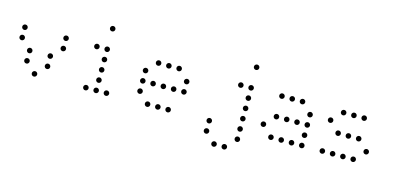

<svg xmlns="http://www.w3.org/2000/svg" viewBox="-73 -1152 3747 1804"><g transform="rotate(15 1800.0 -250.0)"><path d="M49 -476Q39 -476 31.5 -468.5Q24 -461 24 -451V-449Q24 -439 31.5 -431.5Q39 -424 49 -424H51Q61 -424 68.5 -431.5Q76 -439 76 -449V-451Q76 -461 68.5 -468.5Q61 -476 51 -476ZM449 -476Q439 -476 431.5 -468.5Q424 -461 424 -451V-449Q424 -439 431.5 -431.5Q439 -424 449 -424H451Q461 -424 468.5 -431.5Q476 -439 476 -449V-451Q476 -461 468.5 -468.5Q461 -476 451 -476ZM49 -376Q39 -376 31.5 -368.5Q24 -361 24 -351V-349Q24 -339 31.5 -331.5Q39 -324 49 -324H51Q61 -324 68.5 -331.5Q76 -339 76 -349V-351Q76 -361 68.5 -368.5Q61 -376 51 -376ZM449 -376Q439 -376 431.5 -368.5Q424 -361 424 -351V-349Q424 -339 431.5 -331.5Q439 -324 449 -324H451Q461 -324 468.5 -331.5Q476 -339 476 -349V-351Q476 -361 468.5 -368.5Q461 -376 451 -376ZM149 -276Q139 -276 131.5 -268.5Q124 -261 124 -251V-249Q124 -239 131.5 -231.5Q139 -224 149 -224H151Q161 -224 168.5 -231.5Q176 -239 176 -249V-251Q176 -261 168.5 -268.5Q161 -276 151 -276ZM349 -276Q339 -276 331.5 -268.5Q324 -261 324 -251V-249Q324 -239 331.5 -231.5Q339 -224 349 -224H351Q361 -224 368.5 -231.5Q376 -239 376 -249V-251Q376 -261 368.5 -268.5Q361 -276 351 -276ZM149 -176Q139 -176 131.5 -168.5Q124 -161 124 -151V-149Q124 -139 131.5 -131.5Q139 -124 149 -124H151Q161 -124 168.5 -131.5Q176 -139 176 -149V-151Q176 -161 168.5 -168.5Q161 -176 151 -176ZM349 -176Q339 -176 331.5 -168.5Q324 -161 324 -151V-149Q324 -139 331.5 -131.5Q339 -124 349 -124H351Q361 -124 368.5 -131.5Q376 -139 376 -149V-151Q376 -161 368.5 -168.5Q361 -176 351 -176ZM249 -76Q239 -76 231.5 -68.5Q224 -61 224 -51V-49Q224 -39 231.5 -31.5Q239 -24 249 -24H251Q261 -24 268.5 -31.5Q276 -39 276 -49V-51Q276 -61 268.5 -68.5Q261 -76 251 -76Z M849 -676Q839 -676 831.5 -668.5Q824 -661 824 -651V-649Q824 -639 831.5 -631.5Q839 -624 849 -624H851Q861 -624 868.5 -631.5Q876 -639 876 -649V-651Q876 -661 868.5 -668.5Q861 -676 851 -676ZM749 -476Q739 -476 731.5 -468.5Q724 -461 724 -451V-449Q724 -439 731.5 -431.5Q739 -424 749 -424H751Q761 -424 768.5 -431.5Q776 -439 776 -449V-451Q776 -461 768.5 -468.5Q761 -476 751 -476ZM849 -476Q839 -476 831.5 -468.5Q824 -461 824 -451V-449Q824 -439 831.5 -431.5Q839 -424 849 -424H851Q861 -424 868.5 -431.5Q876 -439 876 -449V-451Q876 -461 868.5 -468.5Q861 -476 851 -476ZM849 -376Q839 -376 831.5 -368.5Q824 -361 824 -351V-349Q824 -339 831.5 -331.5Q839 -324 849 -324H851Q861 -324 868.5 -331.5Q876 -339 876 -349V-351Q876 -361 868.5 -368.5Q861 -376 851 -376ZM849 -276Q839 -276 831.5 -268.5Q824 -261 824 -251V-249Q824 -239 831.5 -231.5Q839 -224 849 -224H851Q861 -224 868.5 -231.5Q876 -239 876 -249V-251Q876 -261 868.5 -268.5Q861 -276 851 -276ZM849 -176Q839 -176 831.5 -168.5Q824 -161 824 -151V-149Q824 -139 831.5 -131.5Q839 -124 849 -124H851Q861 -124 868.5 -131.5Q876 -139 876 -149V-151Q876 -161 868.5 -168.5Q861 -176 851 -176ZM749 -76Q739 -76 731.5 -68.5Q724 -61 724 -51V-49Q724 -39 731.5 -31.5Q739 -24 749 -24H751Q761 -24 768.5 -31.5Q776 -39 776 -49V-51Q776 -61 768.5 -68.5Q761 -76 751 -76ZM849 -76Q839 -76 831.5 -68.5Q824 -61 824 -51V-49Q824 -39 831.5 -31.5Q839 -24 849 -24H851Q861 -24 868.5 -31.5Q876 -39 876 -49V-51Q876 -61 868.5 -68.5Q861 -76 851 -76ZM949 -76Q939 -76 931.5 -68.5Q924 -61 924 -51V-49Q924 -39 931.5 -31.5Q939 -24 949 -24H951Q961 -24 968.5 -31.5Q976 -39 976 -49V-51Q976 -61 968.5 -68.5Q961 -76 951 -76Z M1349 -476Q1339 -476 1331.5 -468.5Q1324 -461 1324 -451V-449Q1324 -439 1331.5 -431.5Q1339 -424 1349 -424H1351Q1361 -424 1368.5 -431.5Q1376 -439 1376 -449V-451Q1376 -461 1368.5 -468.5Q1361 -476 1351 -476ZM1449 -476Q1439 -476 1431.5 -468.5Q1424 -461 1424 -451V-449Q1424 -439 1431.5 -431.5Q1439 -424 1449 -424H1451Q1461 -424 1468.5 -431.5Q1476 -439 1476 -449V-451Q1476 -461 1468.5 -468.5Q1461 -476 1451 -476ZM1549 -476Q1539 -476 1531.5 -468.5Q1524 -461 1524 -451V-449Q1524 -439 1531.5 -431.5Q1539 -424 1549 -424H1551Q1561 -424 1568.5 -431.5Q1576 -439 1576 -449V-451Q1576 -461 1568.5 -468.5Q1561 -476 1551 -476ZM1249 -376Q1239 -376 1231.5 -368.5Q1224 -361 1224 -351V-349Q1224 -339 1231.5 -331.5Q1239 -324 1249 -324H1251Q1261 -324 1268.5 -331.5Q1276 -339 1276 -349V-351Q1276 -361 1268.5 -368.5Q1261 -376 1251 -376ZM1649 -376Q1639 -376 1631.5 -368.5Q1624 -361 1624 -351V-349Q1624 -339 1631.5 -331.5Q1639 -324 1649 -324H1651Q1661 -324 1668.5 -331.5Q1676 -339 1676 -349V-351Q1676 -361 1668.5 -368.5Q1661 -376 1651 -376ZM1249 -276Q1239 -276 1231.5 -268.5Q1224 -261 1224 -251V-249Q1224 -239 1231.5 -231.5Q1239 -224 1249 -224H1251Q1261 -224 1268.5 -231.5Q1276 -239 1276 -249V-251Q1276 -261 1268.5 -268.5Q1261 -276 1251 -276ZM1349 -276Q1339 -276 1331.5 -268.5Q1324 -261 1324 -251V-249Q1324 -239 1331.5 -231.5Q1339 -224 1349 -224H1351Q1361 -224 1368.5 -231.5Q1376 -239 1376 -249V-251Q1376 -261 1368.5 -268.5Q1361 -276 1351 -276ZM1449 -276Q1439 -276 1431.5 -268.5Q1424 -261 1424 -251V-249Q1424 -239 1431.5 -231.5Q1439 -224 1449 -224H1451Q1461 -224 1468.5 -231.5Q1476 -239 1476 -249V-251Q1476 -261 1468.5 -268.5Q1461 -276 1451 -276ZM1549 -276Q1539 -276 1531.5 -268.5Q1524 -261 1524 -251V-249Q1524 -239 1531.5 -231.5Q1539 -224 1549 -224H1551Q1561 -224 1568.5 -231.5Q1576 -239 1576 -249V-251Q1576 -261 1568.5 -268.5Q1561 -276 1551 -276ZM1649 -276Q1639 -276 1631.5 -268.5Q1624 -261 1624 -251V-249Q1624 -239 1631.5 -231.5Q1639 -224 1649 -224H1651Q1661 -224 1668.5 -231.5Q1676 -239 1676 -249V-251Q1676 -261 1668.5 -268.5Q1661 -276 1651 -276ZM1249 -176Q1239 -176 1231.5 -168.5Q1224 -161 1224 -151V-149Q1224 -139 1231.5 -131.5Q1239 -124 1249 -124H1251Q1261 -124 1268.5 -131.5Q1276 -139 1276 -149V-151Q1276 -161 1268.5 -168.5Q1261 -176 1251 -176ZM1349 -76Q1339 -76 1331.5 -68.5Q1324 -61 1324 -51V-49Q1324 -39 1331.5 -31.5Q1339 -24 1349 -24H1351Q1361 -24 1368.5 -31.5Q1376 -39 1376 -49V-51Q1376 -61 1368.5 -68.5Q1361 -76 1351 -76ZM1449 -76Q1439 -76 1431.5 -68.5Q1424 -61 1424 -51V-49Q1424 -39 1431.5 -31.5Q1439 -24 1449 -24H1451Q1461 -24 1468.5 -31.5Q1476 -39 1476 -49V-51Q1476 -61 1468.5 -68.5Q1461 -76 1451 -76ZM1549 -76Q1539 -76 1531.5 -68.5Q1524 -61 1524 -51V-49Q1524 -39 1531.5 -31.5Q1539 -24 1549 -24H1551Q1561 -24 1568.5 -31.5Q1576 -39 1576 -49V-51Q1576 -61 1568.5 -68.5Q1561 -76 1551 -76Z M2249 -676Q2239 -676 2231.5 -668.5Q2224 -661 2224 -651V-649Q2224 -639 2231.5 -631.5Q2239 -624 2249 -624H2251Q2261 -624 2268.5 -631.5Q2276 -639 2276 -649V-651Q2276 -661 2268.5 -668.5Q2261 -676 2251 -676ZM2149 -476Q2139 -476 2131.5 -468.5Q2124 -461 2124 -451V-449Q2124 -439 2131.5 -431.5Q2139 -424 2149 -424H2151Q2161 -424 2168.5 -431.5Q2176 -439 2176 -449V-451Q2176 -461 2168.5 -468.5Q2161 -476 2151 -476ZM2249 -476Q2239 -476 2231.5 -468.5Q2224 -461 2224 -451V-449Q2224 -439 2231.5 -431.5Q2239 -424 2249 -424H2251Q2261 -424 2268.5 -431.5Q2276 -439 2276 -449V-451Q2276 -461 2268.5 -468.5Q2261 -476 2251 -476ZM2249 -376Q2239 -376 2231.5 -368.5Q2224 -361 2224 -351V-349Q2224 -339 2231.5 -331.5Q2239 -324 2249 -324H2251Q2261 -324 2268.5 -331.5Q2276 -339 2276 -349V-351Q2276 -361 2268.5 -368.5Q2261 -376 2251 -376ZM2249 -276Q2239 -276 2231.5 -268.5Q2224 -261 2224 -251V-249Q2224 -239 2231.5 -231.5Q2239 -224 2249 -224H2251Q2261 -224 2268.5 -231.5Q2276 -239 2276 -249V-251Q2276 -261 2268.5 -268.5Q2261 -276 2251 -276ZM2249 -176Q2239 -176 2231.5 -168.5Q2224 -161 2224 -151V-149Q2224 -139 2231.5 -131.5Q2239 -124 2249 -124H2251Q2261 -124 2268.5 -131.5Q2276 -139 2276 -149V-151Q2276 -161 2268.5 -168.5Q2261 -176 2251 -176ZM1949 -76Q1939 -76 1931.5 -68.5Q1924 -61 1924 -51V-49Q1924 -39 1931.5 -31.5Q1939 -24 1949 -24H1951Q1961 -24 1968.5 -31.5Q1976 -39 1976 -49V-51Q1976 -61 1968.5 -68.5Q1961 -76 1951 -76ZM2249 -76Q2239 -76 2231.5 -68.5Q2224 -61 2224 -51V-49Q2224 -39 2231.5 -31.5Q2239 -24 2249 -24H2251Q2261 -24 2268.5 -31.5Q2276 -39 2276 -49V-51Q2276 -61 2268.5 -68.5Q2261 -76 2251 -76ZM1949 24Q1939 24 1931.5 31.5Q1924 39 1924 49V51Q1924 61 1931.5 68.5Q1939 76 1949 76H1951Q1961 76 1968.5 68.5Q1976 61 1976 51V49Q1976 39 1968.5 31.5Q1961 24 1951 24ZM2249 24Q2239 24 2231.5 31.5Q2224 39 2224 49V51Q2224 61 2231.5 68.5Q2239 76 2249 76H2251Q2261 76 2268.5 68.5Q2276 61 2276 51V49Q2276 39 2268.5 31.5Q2261 24 2251 24ZM2049 124Q2039 124 2031.5 131.5Q2024 139 2024 149V151Q2024 161 2031.5 168.5Q2039 176 2049 176H2051Q2061 176 2068.5 168.5Q2076 161 2076 151V149Q2076 139 2068.5 131.5Q2061 124 2051 124ZM2149 124Q2139 124 2131.5 131.5Q2124 139 2124 149V151Q2124 161 2131.5 168.5Q2139 176 2149 176H2151Q2161 176 2168.5 168.5Q2176 161 2176 151V149Q2176 139 2168.5 131.5Q2161 124 2151 124Z M2549 -476Q2539 -476 2531.5 -468.5Q2524 -461 2524 -451V-449Q2524 -439 2531.5 -431.5Q2539 -424 2549 -424H2551Q2561 -424 2568.5 -431.5Q2576 -439 2576 -449V-451Q2576 -461 2568.5 -468.5Q2561 -476 2551 -476ZM2649 -476Q2639 -476 2631.5 -468.5Q2624 -461 2624 -451V-449Q2624 -439 2631.5 -431.5Q2639 -424 2649 -424H2651Q2661 -424 2668.5 -431.5Q2676 -439 2676 -449V-451Q2676 -461 2668.5 -468.5Q2661 -476 2651 -476ZM2749 -476Q2739 -476 2731.5 -468.5Q2724 -461 2724 -451V-449Q2724 -439 2731.5 -431.5Q2739 -424 2749 -424H2751Q2761 -424 2768.5 -431.5Q2776 -439 2776 -449V-451Q2776 -461 2768.5 -468.5Q2761 -476 2751 -476ZM2849 -376Q2839 -376 2831.5 -368.5Q2824 -361 2824 -351V-349Q2824 -339 2831.5 -331.5Q2839 -324 2849 -324H2851Q2861 -324 2868.5 -331.5Q2876 -339 2876 -349V-351Q2876 -361 2868.5 -368.5Q2861 -376 2851 -376ZM2549 -276Q2539 -276 2531.5 -268.5Q2524 -261 2524 -251V-249Q2524 -239 2531.5 -231.5Q2539 -224 2549 -224H2551Q2561 -224 2568.5 -231.5Q2576 -239 2576 -249V-251Q2576 -261 2568.5 -268.5Q2561 -276 2551 -276ZM2649 -276Q2639 -276 2631.5 -268.5Q2624 -261 2624 -251V-249Q2624 -239 2631.5 -231.5Q2639 -224 2649 -224H2651Q2661 -224 2668.5 -231.5Q2676 -239 2676 -249V-251Q2676 -261 2668.5 -268.5Q2661 -276 2651 -276ZM2749 -276Q2739 -276 2731.5 -268.5Q2724 -261 2724 -251V-249Q2724 -239 2731.5 -231.5Q2739 -224 2749 -224H2751Q2761 -224 2768.5 -231.5Q2776 -239 2776 -249V-251Q2776 -261 2768.5 -268.5Q2761 -276 2751 -276ZM2849 -276Q2839 -276 2831.5 -268.5Q2824 -261 2824 -251V-249Q2824 -239 2831.5 -231.5Q2839 -224 2849 -224H2851Q2861 -224 2868.5 -231.5Q2876 -239 2876 -249V-251Q2876 -261 2868.5 -268.5Q2861 -276 2851 -276ZM2449 -176Q2439 -176 2431.5 -168.5Q2424 -161 2424 -151V-149Q2424 -139 2431.5 -131.5Q2439 -124 2449 -124H2451Q2461 -124 2468.5 -131.5Q2476 -139 2476 -149V-151Q2476 -161 2468.5 -168.5Q2461 -176 2451 -176ZM2849 -176Q2839 -176 2831.5 -168.5Q2824 -161 2824 -151V-149Q2824 -139 2831.5 -131.5Q2839 -124 2849 -124H2851Q2861 -124 2868.5 -131.5Q2876 -139 2876 -149V-151Q2876 -161 2868.5 -168.5Q2861 -176 2851 -176ZM2549 -76Q2539 -76 2531.5 -68.5Q2524 -61 2524 -51V-49Q2524 -39 2531.5 -31.5Q2539 -24 2549 -24H2551Q2561 -24 2568.5 -31.5Q2576 -39 2576 -49V-51Q2576 -61 2568.5 -68.5Q2561 -76 2551 -76ZM2649 -76Q2639 -76 2631.5 -68.5Q2624 -61 2624 -51V-49Q2624 -39 2631.5 -31.5Q2639 -24 2649 -24H2651Q2661 -24 2668.5 -31.5Q2676 -39 2676 -49V-51Q2676 -61 2668.5 -68.5Q2661 -76 2651 -76ZM2749 -76Q2739 -76 2731.5 -68.5Q2724 -61 2724 -51V-49Q2724 -39 2731.5 -31.5Q2739 -24 2749 -24H2751Q2761 -24 2768.5 -31.5Q2776 -39 2776 -49V-51Q2776 -61 2768.5 -68.5Q2761 -76 2751 -76ZM2849 -76Q2839 -76 2831.5 -68.5Q2824 -61 2824 -51V-49Q2824 -39 2831.5 -31.5Q2839 -24 2849 -24H2851Q2861 -24 2868.5 -31.5Q2876 -39 2876 -49V-51Q2876 -61 2868.5 -68.5Q2861 -76 2851 -76Z M3149 -476Q3139 -476 3131.5 -468.5Q3124 -461 3124 -451V-449Q3124 -439 3131.5 -431.5Q3139 -424 3149 -424H3151Q3161 -424 3168.5 -431.5Q3176 -439 3176 -449V-451Q3176 -461 3168.5 -468.5Q3161 -476 3151 -476ZM3249 -476Q3239 -476 3231.5 -468.5Q3224 -461 3224 -451V-449Q3224 -439 3231.5 -431.5Q3239 -424 3249 -424H3251Q3261 -424 3268.5 -431.5Q3276 -439 3276 -449V-451Q3276 -461 3268.5 -468.5Q3261 -476 3251 -476ZM3349 -476Q3339 -476 3331.5 -468.5Q3324 -461 3324 -451V-449Q3324 -439 3331.5 -431.5Q3339 -424 3349 -424H3351Q3361 -424 3368.5 -431.5Q3376 -439 3376 -449V-451Q3376 -461 3368.5 -468.5Q3361 -476 3351 -476ZM3049 -376Q3039 -376 3031.5 -368.5Q3024 -361 3024 -351V-349Q3024 -339 3031.5 -331.5Q3039 -324 3049 -324H3051Q3061 -324 3068.5 -331.5Q3076 -339 3076 -349V-351Q3076 -361 3068.5 -368.5Q3061 -376 3051 -376ZM3149 -276Q3139 -276 3131.5 -268.5Q3124 -261 3124 -251V-249Q3124 -239 3131.5 -231.5Q3139 -224 3149 -224H3151Q3161 -224 3168.5 -231.5Q3176 -239 3176 -249V-251Q3176 -261 3168.5 -268.5Q3161 -276 3151 -276ZM3249 -276Q3239 -276 3231.5 -268.5Q3224 -261 3224 -251V-249Q3224 -239 3231.5 -231.5Q3239 -224 3249 -224H3251Q3261 -224 3268.5 -231.5Q3276 -239 3276 -249V-251Q3276 -261 3268.5 -268.5Q3261 -276 3251 -276ZM3349 -276Q3339 -276 3331.5 -268.5Q3324 -261 3324 -251V-249Q3324 -239 3331.5 -231.5Q3339 -224 3349 -224H3351Q3361 -224 3368.5 -231.5Q3376 -239 3376 -249V-251Q3376 -261 3368.5 -268.5Q3361 -276 3351 -276ZM3449 -176Q3439 -176 3431.5 -168.5Q3424 -161 3424 -151V-149Q3424 -139 3431.5 -131.5Q3439 -124 3449 -124H3451Q3461 -124 3468.5 -131.5Q3476 -139 3476 -149V-151Q3476 -161 3468.5 -168.5Q3461 -176 3451 -176ZM3049 -76Q3039 -76 3031.5 -68.5Q3024 -61 3024 -51V-49Q3024 -39 3031.5 -31.5Q3039 -24 3049 -24H3051Q3061 -24 3068.5 -31.5Q3076 -39 3076 -49V-51Q3076 -61 3068.5 -68.5Q3061 -76 3051 -76ZM3149 -76Q3139 -76 3131.5 -68.5Q3124 -61 3124 -51V-49Q3124 -39 3131.5 -31.5Q3139 -24 3149 -24H3151Q3161 -24 3168.5 -31.5Q3176 -39 3176 -49V-51Q3176 -61 3168.5 -68.5Q3161 -76 3151 -76ZM3249 -76Q3239 -76 3231.5 -68.5Q3224 -61 3224 -51V-49Q3224 -39 3231.5 -31.5Q3239 -24 3249 -24H3251Q3261 -24 3268.5 -31.5Q3276 -39 3276 -49V-51Q3276 -61 3268.5 -68.5Q3261 -76 3251 -76ZM3349 -76Q3339 -76 3331.5 -68.5Q3324 -61 3324 -51V-49Q3324 -39 3331.5 -31.5Q3339 -24 3349 -24H3351Q3361 -24 3368.5 -31.5Q3376 -39 3376 -49V-51Q3376 -61 3368.5 -68.5Q3361 -76 3351 -76Z"/></g></svg>

Font: Doto Rounded
Style: Regular
Weight: 400
Monospace: yes
Version: Version 1.000